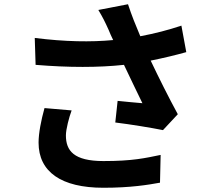

<svg xmlns="http://www.w3.org/2000/svg" viewBox="-20 -835 1040 906"><path d="M190 -325C174 -268 162 -206 162 -162C162 -24 269 51 468 51C597 51 680 37 735 27L738 -104C665 -89 606 -75 468 -75C328 -75 291 -124 291 -196C291 -225 306 -282 318 -314ZM836 -714C773 -693 711 -677 642 -664C620 -716 601 -763 584 -815L444 -788C465 -753 475 -733 493 -693C499 -678 506 -662 514 -646C409 -636 286 -638 144 -656L148 -529C305 -516 444 -516 565 -529C594 -467 628 -398 652 -348C622 -350 568 -356 535 -359L524 -257C597 -248 695 -232 749 -221L819 -296C776 -375 729 -469 691 -549C751 -561 809 -575 859 -589Z"/></svg>

Font: Genne Gothic Bold
Style: Regular
Weight: 700
Designer: Ryoko NISHIZUKA (kana & ideographs); Paul D. Hunt (Latin, Greek & Cyrillic); Wenlong ZHANG (bopomofo); Sandoll Communica
Foundry: Adobe Systems Incorporated
Version: Version 1.004;PS 1.004;hotconv 16.6.51;makeotf.lib2.5.65220